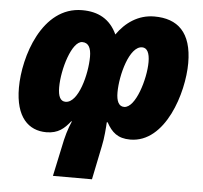

<svg xmlns="http://www.w3.org/2000/svg" viewBox="-54 -619 933 882"><g transform="rotate(5 413.0 -178.0)"><path d="M623 -563C548 -563 490 -521 451 -465C419 -534 364 -563 290 -563C105 -563 31 -326 31 -183C31 -47 92 10 174 10C229 10 257 -16 284 -50H287C271 -13 261 20 250 76L222 207H402L434 51C442 16 446 -38 447 -60H451C475 -16 503 10 561 10C723 10 796 -226 796 -363C796 -505 730 -563 623 -563ZM579 -417C602 -417 614 -394 614 -352C614 -274 573 -137 520 -137C495 -137 484 -161 484 -201C484 -280 520 -417 579 -417ZM303 -417C332 -417 344 -393 344 -353C344 -272 309 -137 250 -137C226 -137 215 -159 215 -201C215 -285 255 -417 303 -417Z"/></g></svg>

Font: Noto Sans SemiCondensed Black
Style: Italic
Weight: 900
Width: 4
Italic angle: -12°
Designer: Monotype Design Team
Foundry: Monotype Imaging Inc.
Version: Version 2.013